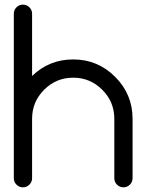

<svg xmlns="http://www.w3.org/2000/svg" viewBox="-20 -801 626 821"><path d="M39.1 -742.2Q39.1 -758.3 50.5 -769.8Q62 -781.2 78.1 -781.2Q94.2 -781.2 105.7 -769.8Q117.2 -758.3 117.2 -742.2V-476.1Q190.4 -546.9 293 -546.9Q397.9 -546.9 472.4 -472.4Q546.9 -397.9 546.9 -293V-39.1Q546.9 -22.9 535.4 -11.5Q523.9 0 507.8 0Q491.7 0 480.2 -11.5Q468.8 -22.9 468.8 -39.1V-293Q468.8 -365.7 417.2 -417.2Q365.7 -468.8 293 -468.8Q220.2 -468.8 168.7 -417.2Q117.2 -365.7 117.2 -293V-39.1Q117.2 -22.9 105.7 -11.5Q94.2 0 78.1 0Q62 0 50.5 -11.5Q39.1 -22.9 39.1 -39.1Z"/></svg>

Font: Comfortaa
Style: Regular
Weight: 400
Designer: Johan Aakerlund
Foundry: Johan Aakerlund
Version: Version 2.001; ttfautohint (v1.4.1)